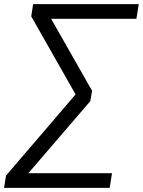

<svg xmlns="http://www.w3.org/2000/svg" viewBox="-41 -725 689 925"><path d="M-21.4 180 -12.2 121.3 329.6 -277.7 335.9 -247.8 109.4 -646.3 118.6 -705H627.4L616.2 -634.5H196.1L193.3 -655.6L402.7 -287.5L393.9 -237.5L77.4 130.6L78 109.5H498.6L487.4 180Z"/></svg>

Font: Nunito Sans 12pt ExtraLight
Style: Italic
Weight: 200
Italic angle: -9°
Designer: Vernon Adams
Foundry: Vernon Adams
Version: Version 3.101;gftools[0.9.27]